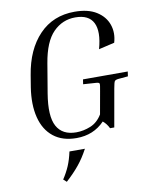

<svg xmlns="http://www.w3.org/2000/svg" viewBox="-99 -762 847 1077"><g transform="rotate(-10 324.5 -224.0)"><path d="M484 -12Q471 -39 450 -56Q387 10 290 10Q210 10 159 -30.5Q108 -71 89.5 -144.5Q71 -218 86 -315L97 -382Q120 -525 199 -607.5Q278 -690 401 -690Q478 -690 525.5 -660Q573 -630 589.5 -582Q606 -534 590 -480L500 -459Q527 -556 501.5 -607Q476 -658 399 -658Q326 -658 273.5 -605Q221 -552 201 -432L173 -265Q152 -138 183.5 -80Q215 -22 294 -22Q335 -22 375.5 -38.5Q416 -55 442 -98L465 -227Q472 -262 470 -268.5Q468 -275 452 -276L378 -281L382 -308H637L633 -281L577 -276Q561 -274 556.5 -267.5Q552 -261 546 -227L508 -12ZM193 242 175 226Q198 191 212.5 157Q227 123 237 77H325Q299 126 268 164Q237 202 193 242Z"/></g></svg>

Font: Inria Serif
Style: Italic
Weight: 400
Italic angle: -10°
Designer: Black Foundry Team
Foundry: Black Foundry
Version: Version 1.000; ttfautohint (v1.8.3)